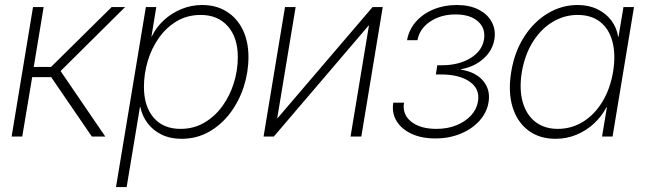

<svg xmlns="http://www.w3.org/2000/svg" viewBox="-20 -551 2606 775"><path d="M26.9 0 113.3 -522.5H156.2L116.2 -280.8H186L430.7 -522.5H484.9L224.6 -264.2L404.8 0H350.6L186.5 -239.7H109.9L69.8 0Z M448.2 204.1 568.8 -522.5H610.8L591.3 -403.3H592.3Q610.4 -440.9 641.4 -469.5Q672.4 -498 712.2 -514.4Q752 -530.8 795.9 -530.8Q852.5 -530.8 894.5 -504.6Q936.5 -478.5 959.7 -431.4Q982.9 -384.3 982.9 -320.8Q982.9 -259.8 963.9 -200.9Q944.8 -142.1 909.2 -94.7Q873.5 -47.4 823.7 -19Q773.9 9.3 711.9 9.3Q667 9.3 632.6 -7.6Q598.1 -24.4 576.2 -53.2Q554.2 -82 546.4 -119.1H544.9L491.2 204.1ZM708.5 -30.8Q761.7 -30.8 804.4 -55.7Q847.2 -80.6 877.4 -122.3Q907.7 -164.1 923.8 -215.6Q939.9 -267.1 939.9 -320.3Q939.9 -399.9 899.4 -445.3Q858.9 -490.7 790.5 -490.7Q736.3 -490.7 693.8 -465.6Q651.4 -440.4 621.6 -398.4Q591.8 -356.4 576.4 -304.7Q561 -252.9 561 -200.2Q561 -122.1 599.9 -76.4Q638.7 -30.8 708.5 -30.8Z M1438.5 0H1395L1469.2 -447.8H1467.8L1085.4 0H1043.9L1130.4 -522.5H1173.3L1099.1 -74.2H1100.6L1483.9 -522.5H1524.9Z M1736.8 7.8Q1681.6 7.8 1641.1 -11Q1600.6 -29.8 1580.8 -62.3Q1561 -94.7 1567.4 -136.7H1610.8Q1603 -89.4 1639.6 -60.1Q1676.3 -30.8 1741.7 -30.8Q1786.6 -30.8 1822.5 -45.4Q1858.4 -60.1 1881.3 -85Q1904.3 -109.9 1909.2 -141.1Q1918 -191.4 1876.5 -220.9Q1835 -250.5 1758.3 -250.5H1739.3L1745.1 -287.6H1763.2Q1831.5 -287.6 1878.7 -316.2Q1925.8 -344.7 1933.6 -391.6Q1940.9 -436 1909.7 -464.4Q1878.4 -492.7 1818.8 -492.7Q1759.3 -492.7 1716.6 -464.1Q1673.8 -435.5 1665 -388.7H1623Q1630.4 -430.7 1658.4 -462.9Q1686.5 -495.1 1729.5 -512.9Q1772.5 -530.8 1823.7 -530.8Q1875 -530.8 1911.4 -512.5Q1947.8 -494.1 1964.8 -462.6Q1981.9 -431.2 1975.6 -392.1Q1968.3 -347.7 1932.1 -314.7Q1896 -281.7 1840.8 -271.5L1839.8 -270Q1900.4 -260.7 1930.4 -224.4Q1960.4 -188 1952.1 -138.7Q1945.3 -97.2 1915.8 -64Q1886.2 -30.8 1839.8 -11.5Q1793.5 7.8 1736.8 7.8Z M2222.7 9.3Q2157.2 9.3 2112.3 -24.7Q2067.4 -58.6 2048.8 -119.4Q2030.3 -180.2 2043.5 -260.7Q2056.6 -341.3 2095.5 -402.1Q2134.3 -462.9 2190.7 -496.8Q2247.1 -530.8 2312 -530.8Q2356.4 -530.8 2391.1 -513.9Q2425.8 -497.1 2447.5 -468.5Q2469.2 -439.9 2475.1 -402.8H2476.6L2496.6 -522.5H2539.1L2452.6 0H2410.2L2429.7 -117.7H2427.7Q2408.7 -81.1 2377.4 -52.2Q2346.2 -23.4 2306.6 -7.1Q2267.1 9.3 2222.7 9.3ZM2231.4 -30.8Q2287.1 -30.8 2333.5 -59.6Q2379.9 -88.4 2411.4 -140.1Q2442.9 -191.9 2454.6 -260.7Q2465.8 -330.1 2452.4 -381.8Q2439 -433.6 2403.1 -462.2Q2367.2 -490.7 2311.5 -490.7Q2257.8 -490.7 2210.9 -462.6Q2164.1 -434.6 2131.3 -382.8Q2098.6 -331.1 2086.4 -260.7Q2075.2 -190.9 2089.8 -139.2Q2104.5 -87.4 2141.1 -59.1Q2177.7 -30.8 2231.4 -30.8Z"/></svg>

Font: Inter 28pt ExtraLight
Style: Italic
Weight: 250
Italic angle: -9.3988°
Designer: Rasmus Andersson
Foundry: rsms
Version: Version 4.001;git-66647c0bb